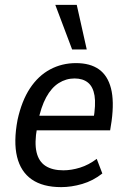

<svg xmlns="http://www.w3.org/2000/svg" viewBox="-20 -759 523 788"><path d="M231 9Q156 9 110.5 -22.5Q65 -54 50 -115.5Q35 -177 52 -267Q69 -345 103 -396.5Q137 -448 185.5 -474Q234 -500 292 -500Q350 -500 386 -474.5Q422 -449 435.5 -396.5Q449 -344 438 -262L432 -224H115L125 -284H381L363 -266Q374 -330 368 -366.5Q362 -403 341 -420Q320 -437 286 -437Q251 -437 221 -418Q191 -399 169.5 -359.5Q148 -320 136 -259L132 -234Q121 -173 130 -134.5Q139 -96 167 -78Q195 -60 240 -60Q273 -60 308.5 -71Q344 -82 377 -107L400 -47Q362 -17 317.5 -4Q273 9 231 9ZM276 -556 207 -739H295L336 -556Z"/></svg>

Font: Nunito Sans 10pt Condensed Medium
Style: Italic
Weight: 500
Width: 3
Italic angle: -9°
Designer: Vernon Adams
Foundry: Vernon Adams
Version: Version 3.101;gftools[0.9.27]